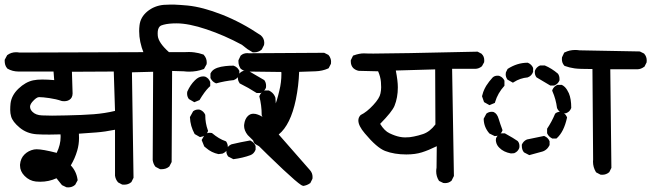

<svg xmlns="http://www.w3.org/2000/svg" viewBox="-31 -792 2819 831"><path d="M213.4 -20.5Q180.2 -5.4 143.6 -5.4Q134.3 -5.4 124.5 -6.3Q96.2 -9.3 75.2 -30.8Q55.7 -50.8 55.7 -75.2Q55.7 -77.6 55.7 -80.1Q58.1 -106.9 75 -123.5Q91.8 -140.1 116.2 -145Q120.6 -146 127.4 -146Q153.3 -146 214.4 -130.4Q231.4 -165.5 231.4 -199.7Q231.4 -205.1 231 -210.4Q200.7 -209.5 183.1 -209.5Q148.4 -209.5 127.4 -210.9Q85 -213.9 54.2 -239.5Q23.4 -265.1 17.1 -288.1Q13.2 -301.3 13.2 -316.2Q13.2 -331.1 14.6 -344.2Q19 -379.9 49.1 -408.4Q79.1 -437 112.3 -444.3Q128.4 -447.8 151.9 -447.8Q175.3 -447.8 203.6 -445.3L200.7 -482.4H53.7Q51.8 -482.4 49.3 -482.4Q22.9 -482.4 1 -495.1Q-5.9 -502.9 -8.3 -511.2Q-10.7 -519.5 -10.7 -527.8Q-10.7 -529.8 -10.7 -533.2L0 -553.2L1.5 -554.2Q17.6 -565.9 38.6 -565.9Q45.9 -565.9 53.2 -564.5L622.1 -566.4L641.6 -555.2L642.1 -554.2Q653.8 -543 653.8 -525.9Q653.8 -522.9 653.3 -518.1L642.6 -498L640.1 -497.1Q616.2 -484.4 586.4 -484.4Q562.5 -484.4 540 -482.9L546.9 -22.5L537.6 -3.9L536.1 -2.9Q524.4 7.3 506.3 7.3Q502.9 7.3 497.6 6.8L480.5 -2.4L479.5 -3.4Q469.2 -15.1 466.8 -31.7V-230.5Q423.8 -221.7 385.7 -218.8L310.5 -213.4Q311 -204.1 311 -194.8Q311 -166.5 303.2 -140.1Q293.5 -106.4 275.4 -76.2Q299.8 -50.3 304.7 -14.6L305.2 -12.2L294.4 7.8L293 8.8Q281.2 19 264.6 19Q261.2 19 256.8 18.6L237.3 9.3Q226.1 -4.9 213.4 -20.5ZM254.4 -354.5Q250.5 -354 248.5 -354Q238.3 -354 235.8 -355Q211.9 -363.3 182.9 -367.4Q153.8 -371.6 139.6 -371.6Q138.2 -371.6 137.2 -371.6Q126 -371.1 107.9 -350.1Q99.1 -338.9 99.1 -330.1Q99.1 -318.4 109.4 -308.1Q124 -293.5 150.9 -292.5Q168 -291.5 194.3 -291.5Q220.7 -291.5 256.3 -292.5Q326.7 -293.9 374.5 -297.6Q422.4 -301.3 466.8 -312L461.4 -482.4L280.3 -481.4L283.2 -387.7V-387.2Q282.7 -367.7 268.6 -359.4Q262.2 -355.5 254.4 -354.5Z M591.3 -561.5Q571.3 -610.8 571.3 -657.2Q571.3 -669.4 572.8 -682.1Q576.7 -717.8 606.9 -742.7Q636.7 -767.1 677.2 -771Q690.9 -772 702.9 -772Q714.8 -772 725.1 -772Q748.5 -771 780.8 -768.1Q845.7 -761.7 930.2 -728.5Q1014.6 -695.3 1097.7 -639.2Q1112.8 -626 1112.8 -606.4Q1112.8 -602.5 1111.8 -597.2L1102.1 -578.1L1101.1 -577.1Q1087.9 -565.4 1068.4 -565.4Q1066.9 -565.4 1063 -565.4L1039.6 -579.6L1016.1 -598.1Q939.9 -639.2 863 -665Q786.1 -690.9 732.9 -690.9Q716.3 -690.9 702.1 -689.5Q688 -688 677.2 -685.1Q665.5 -682.6 660.2 -677.2Q651.4 -668 651.4 -647.9Q651.4 -643.1 651.9 -637.2Q654.8 -606.9 700.2 -566.4H769Q776.9 -566.9 787.1 -566.9Q797.4 -566.9 809.6 -565.4Q829.6 -563 850.1 -555.7L851.6 -553.7Q863.8 -540 863.8 -521.5Q863.8 -518.6 863.3 -514.2L852.1 -493.7L849.6 -492.7Q820.8 -481.9 787.6 -481.9Q776.4 -481.9 764.2 -483.4L713.9 -484.9L711.9 -90.8L701.7 -71.3L700.2 -70.3Q687.5 -59.6 667.5 -59.6Q665.5 -59.6 662.1 -59.6L642.6 -69.8L641.1 -71.3Q632.3 -82.5 629.9 -99.1L631.8 -481.4L522 -478.5L501 -487.8L499.5 -489.7Q489.7 -502.9 489.7 -520.5Q489.7 -523.9 490.2 -528.3L500 -548.8L502.4 -549.8Q522.9 -560.5 547.9 -560.5L564.9 -560.1Q578.6 -560.1 591.3 -561.5ZM948.7 -137.7Q948.7 -144 949.7 -146.2Q950.7 -148.4 951.4 -150.1Q952.1 -151.9 953.6 -153.3Q959.5 -162.6 971.2 -167.5Q1010.3 -176.8 1051.8 -184.1L1054.2 -182.6Q1068.4 -175.8 1074.7 -161.1L1075.2 -159.7V-144Q1068.4 -126.5 1053.2 -120.6Q1020.5 -108.4 979 -103L956.5 -114.7L955.6 -116.2Q948.7 -125.5 948.7 -137.7ZM877 -217.3Q880.4 -217.3 886.2 -216.3Q917 -190.4 944.8 -181.2L947.3 -180.2L948.7 -178.2Q955.1 -168.5 955.1 -155.3Q955.1 -152.8 955.1 -149.4Q948.2 -133.8 932.6 -127.4L930.7 -127L914.6 -125Q884.3 -131.3 861.3 -151.4L853 -158.2L841.8 -186L855 -209L856 -210Q864.3 -217.3 877 -217.3ZM1064 -191.4Q1064 -194.8 1064.9 -200.2Q1084 -231.4 1100.1 -262.7Q1106.4 -268.6 1113.8 -270Q1117.7 -271 1121.6 -271Q1128.4 -271 1130.9 -270Q1145.5 -263.7 1151.9 -249L1152.3 -247.6V-229.5Q1141.6 -195.3 1118.2 -167L1117.2 -165.5L1095.2 -156.2L1072.3 -169.4L1071.3 -170.4Q1064 -178.7 1064 -191.4ZM826.7 -317.9Q832.5 -317.9 834.7 -316.9Q836.9 -315.9 838.9 -314.9Q840.8 -314 842.3 -313Q852.1 -306.6 856.9 -295.9L857.4 -294.4V-293Q857.4 -259.3 868.7 -228L869.6 -225.6Q867.2 -218.8 865 -215.8Q862.8 -212.9 860.4 -210Q855 -204.6 847.2 -201.7L834.5 -198.7L811.5 -211.9Q801.8 -230 796.9 -247.1Q792 -264.2 791 -285.2L804.7 -310.1L805.7 -311Q814.9 -317.9 826.7 -317.9ZM1101.6 -294.9Q1101.6 -335.9 1091.3 -375.5Q1093.8 -381.8 1096.2 -385.3Q1098.6 -388.7 1100.6 -390.6Q1102.5 -392.6 1103.8 -393.8Q1105 -395 1106.4 -396Q1109.4 -397.9 1114.3 -400.4H1132.8Q1143.1 -395 1147.9 -390.1Q1157.2 -380.9 1161.1 -368.7L1166 -289.6Q1159.2 -273.4 1144.5 -267.1L1143.1 -266.6H1126Q1117.2 -271 1111.3 -276.9Q1105.5 -282.7 1101.6 -293.5ZM778.8 -386.7Q778.8 -393.1 779.8 -396Q793 -425.3 812.5 -444.3Q829.1 -461.4 848.6 -461.4Q852.1 -461.4 856.9 -460.4Q864.7 -457 869.9 -451.7Q875 -446.3 878.9 -437V-419.4Q874 -415 872.1 -413.1Q854 -395 832.5 -358.9L810.1 -349.6L786.6 -363.3L785.6 -364.7Q778.8 -374.5 778.8 -386.7ZM998.5 -455.1Q998.5 -461.4 1000 -464.4Q1002.4 -471.2 1007.8 -476.6Q1013.2 -481.9 1022 -485.4H1042H1043.9L1112.8 -445.3L1113.8 -443.8Q1120.6 -434.1 1120.6 -420.9Q1120.6 -413.6 1119.6 -411.1Q1113.3 -396.5 1098.6 -390.1L1097.2 -389.6H1079.6Q1044.9 -412.1 1006.3 -431.2L1005.4 -433.1Q998.5 -442.9 998.5 -455.1ZM879.9 -454.1V-473.6Q883.3 -481 888.2 -485.8Q903.8 -501.5 944.3 -505.9Q960 -507.8 978.5 -507.8H980Q990.2 -503.9 995.6 -498.5Q1001 -493.2 1004.9 -485.4V-467.8Q1001 -460 995.6 -454.6Q990.2 -449.2 980.5 -445.3Q941.9 -441.4 904.8 -431.2L902.3 -432.1Q887.7 -438.5 880.9 -452.6Z M1025.4 -247.6Q1025.4 -250.5 1025.9 -253.9Q1028.8 -276.9 1041.5 -289.6Q1051.8 -299.8 1065.4 -299.8Q1070.3 -299.8 1075.7 -298.8Q1093.3 -294.4 1107.9 -284.2Q1111.3 -281.7 1115.2 -281.7Q1124 -281.7 1135.3 -293Q1147.9 -305.7 1156.7 -328.6Q1168.5 -357.9 1178.2 -400.4Q1187 -435.5 1187 -473.1Q1187 -477.1 1186.5 -480.5L1038.1 -482.4Q1022.9 -484.9 1010.7 -494.6Q1001 -508.8 1001 -525.9Q1001 -527.8 1001 -531.2L1010.3 -550.8L1011.2 -551.8Q1022.5 -562 1039.1 -562Q1042 -562 1045.4 -561.5L1372.1 -563.5L1390.6 -554.2Q1397.5 -546.4 1399.9 -537.6Q1401.9 -531.2 1401.9 -526.1Q1401.9 -521 1401.4 -516.1L1391.6 -497.1L1389.2 -495.6Q1364.3 -484.4 1334 -483.4L1263.7 -481Q1261.7 -421.4 1249.5 -361.3Q1226.6 -251.5 1175.3 -210L1310.5 -55.7Q1321.8 -43 1321.8 -25.9Q1321.8 -22.9 1321.3 -18.1L1312 0.5L1310.1 1.5Q1297.9 10.3 1281.7 12.7Q1276.4 11.2 1272.5 8.8Q1233.4 -16.1 1041 -207.5Q1025.4 -227.1 1025.4 -247.6Z M1856.9 -50.8Q1856.9 -58.1 1858.4 -65.9L1859.4 -159.2Q1823.7 -141.6 1794.9 -132.6Q1766.1 -123.5 1727.5 -123.5Q1675.8 -123.5 1635.7 -138.7Q1599.6 -152.8 1547.9 -214.8Q1520 -247.6 1520 -270.5Q1520 -283.7 1529.3 -293.5L1530.3 -294.4Q1556.6 -307.1 1584.5 -337.4Q1611.8 -366.7 1615.7 -387.7Q1618.7 -401.9 1618.7 -414.3Q1618.7 -426.8 1617.7 -437.5Q1615.7 -460.4 1605.5 -483.4L1522 -485.4Q1508.3 -487.8 1497.6 -497.6Q1487.3 -508.8 1487.3 -525.9Q1487.3 -527.8 1487.3 -531.2L1497.1 -551.3L1500 -552.2Q1523.9 -561 1544.4 -561Q1550.3 -561 1555.4 -560.5Q1560.5 -560.1 1584.5 -560.1Q1674.3 -560.1 2036.1 -568.4L2053.7 -559.1L2054.2 -558.1Q2064.9 -547.9 2064.9 -531.2Q2064.9 -527.8 2064.5 -522.9L2055.2 -505.9L2053.7 -504.4Q2041.5 -494.6 2026.4 -494.1H1925.8L1933.6 -30.3L1923.3 -9.8L1921.9 -8.8Q1911.1 0.5 1895.5 0.5Q1892.1 0.5 1887.7 0L1869.6 -8.8L1868.2 -10.7Q1856.9 -28.8 1856.9 -50.8ZM1682.1 -486.8Q1690.9 -441.9 1690.9 -414.1Q1690.9 -369.6 1676.3 -333.5Q1670.9 -320.8 1655.8 -301.8Q1640.6 -282.7 1614.3 -255.9Q1633.3 -225.1 1654.8 -215.3Q1679.2 -203.6 1699.2 -199.7Q1710.9 -197.3 1722.2 -197.3Q1733.4 -197.3 1742.4 -198.2Q1751.5 -199.2 1760.3 -201.2Q1778.3 -204.6 1800.3 -211.9Q1830.1 -222.2 1853.5 -253.4L1852.5 -491.7Z M2547.9 -47.9Q2535.6 -68.4 2535.6 -92.3Q2535.6 -97.2 2536.1 -101.1L2533.2 -493.2Q2474.1 -493.2 2455.6 -496.1Q2434.1 -499 2412.6 -506.8L2411.1 -508.3Q2400.9 -519.5 2400.9 -536.1Q2400.9 -539.6 2401.4 -543.9L2411.1 -564.5L2413.6 -565.4Q2434.1 -575.7 2458.5 -575.7Q2467.8 -575.7 2477.1 -574.2L2738.3 -569.3L2756.8 -560.1L2757.8 -558.6Q2768.1 -546.9 2768.1 -530.3Q2768.1 -526.9 2767.6 -522L2758.3 -503.4L2756.3 -502.4Q2743.2 -492.7 2728.5 -492.2H2610.4L2615.2 -65.4L2606 -46.9Q2592.8 -35.6 2575.7 -35.6Q2572.8 -35.6 2567.9 -36.1L2549.3 -45.9ZM2227.5 -160.6Q2227.5 -162.6 2227.5 -166Q2234.4 -181.6 2249 -188L2250.5 -188.5Q2286.6 -195.3 2323.7 -203.6L2326.2 -202.6Q2340.8 -196.3 2347.2 -181.6L2347.7 -180.2V-164.1Q2342.3 -153.8 2337.4 -148.9Q2328.1 -139.6 2316.9 -136.2L2259.8 -120.6L2237.3 -132.3L2235.8 -133.8Q2227.5 -144.5 2227.5 -160.6ZM2116.2 -177.2Q2115.2 -180.7 2115.2 -182.9Q2115.2 -185.1 2115.2 -187Q2115.2 -191.4 2116 -193.6Q2116.7 -195.8 2118.2 -198.2Q2124.5 -209 2136.7 -214.4L2138.2 -214.8H2154.3Q2194.8 -192.4 2209.5 -181.6Q2217.3 -172.9 2217.3 -159.7Q2217.3 -152.8 2215.8 -149.9Q2210 -135.7 2195.3 -129.4L2194.3 -128.9L2180.2 -127.9Q2148.4 -133.8 2130.4 -152.3Q2119.1 -163.1 2116.2 -177.2ZM2336.9 -215.3V-234.9Q2357.4 -265.6 2371.6 -299.8L2372.6 -300.8Q2380.9 -308.1 2393.1 -308.1Q2398.9 -308.1 2401.4 -307.1Q2416 -300.8 2422.4 -286.1L2423.3 -283.7L2422.9 -281.7Q2409.7 -221.7 2379.4 -194.3L2377 -192.4H2359.4Q2351.1 -196.8 2345.9 -201.9Q2340.8 -207 2336.9 -215.3ZM2075.7 -301.3Q2085 -308.1 2096.7 -308.1Q2103 -308.1 2105.5 -307.1Q2120.6 -300.8 2127.4 -277.3Q2133.3 -257.3 2144 -228.5Q2141.6 -221.7 2139.4 -218.8Q2137.2 -215.8 2134.8 -212.9Q2129.4 -207.5 2121.1 -204.1L2109.9 -203.1L2086.9 -214.4L2085.9 -215.8Q2063.5 -242.2 2062.5 -275.9V-278.3L2074.2 -300.3ZM2382.3 -424.8H2400.4Q2408.7 -420.4 2414.1 -415Q2423.8 -404.8 2431.2 -388.2Q2441.4 -363.8 2441.4 -326.2V-324.7Q2438 -315.9 2432.6 -310.5Q2427.2 -305.2 2418.5 -301.8H2402.8Q2386.7 -308.6 2380.4 -323.2L2379.9 -324.2Q2375 -363.3 2359.9 -397L2358.9 -400.4L2359.9 -403.3Q2366.2 -418 2380.9 -424.3ZM2122.1 -464.4Q2128.4 -464.4 2130.6 -463.4Q2132.8 -462.4 2134.5 -461.4Q2136.2 -460.4 2138.2 -459.5Q2147 -453.6 2151.9 -443.8L2152.3 -441.9V-420.9Q2123 -388.7 2111.8 -350.1L2110.8 -346.7L2087.4 -336.9L2064 -350.1L2055.2 -375.5Q2058.1 -387.7 2060.5 -393.8Q2063 -399.9 2064.2 -402.8Q2065.4 -405.8 2066.9 -408.7Q2069.8 -414.6 2073.2 -420.4Q2085.4 -439.5 2101.1 -456.5Q2109.4 -464.4 2122.1 -464.4ZM2283.7 -479Q2283.7 -484.9 2284.7 -487.3Q2291 -502 2305.7 -508.3L2307.1 -508.8H2326.7Q2356.9 -496.1 2383.8 -473.1Q2390.6 -463.9 2390.6 -450.2Q2390.6 -447.8 2390.6 -444.3Q2387.2 -436 2381.8 -430.7Q2376.5 -425.3 2367.7 -421.9H2352.5H2350.6L2291.5 -457L2290.5 -458Q2283.7 -467.3 2283.7 -479ZM2157.7 -470.7Q2157.7 -474.1 2158.7 -479L2166 -493.7Q2207.5 -520.5 2252 -520.5H2253.4Q2269.5 -513.7 2275.9 -499L2276.4 -497.6V-481Q2272.9 -471.7 2267.3 -466.1Q2261.7 -460.4 2252.9 -457Q2220.2 -454.1 2192.9 -436.5L2189 -434.1L2165.5 -447.3L2164.6 -448.7Q2157.7 -458.5 2157.7 -470.7Z"/></svg>

Font: Bakudai
Style: Bold
Weight: 700
Version: Version 1.48